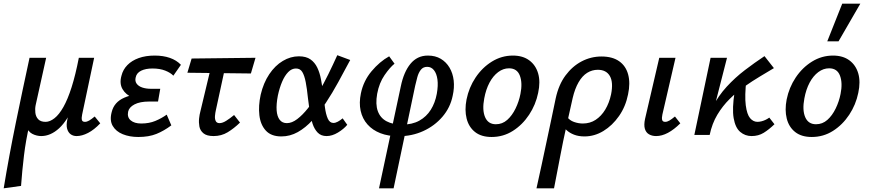

<svg xmlns="http://www.w3.org/2000/svg" viewBox="-39 -731 4705 1040"><path d="M-19 289Q10 113 46.5 -65Q83 -243 121 -418H211L154 -161Q150 -141 152.5 -120Q155 -99 168 -85Q181 -71 208 -71Q231 -71 256 -90.5Q281 -110 304.5 -151.5Q328 -193 349 -259Q370 -325 388 -418H438Q407 -265 367 -171.5Q327 -78 281 -36Q235 6 184 6Q173 6 160 3Q147 0 135 -6.5Q123 -13 115.5 -23.5Q108 -34 107 -49L120 -53Q101 28 91 110.5Q81 193 75 276ZM376 6Q357 6 343.5 -4Q330 -14 324.5 -34Q319 -54 326 -85L398 -418H471L406 -111Q402 -92 404.5 -81.5Q407 -71 421 -71Q432 -71 444 -78Q456 -85 474 -100L504 -63Q471 -28 438 -11Q405 6 376 6Z M710 11Q663 11 626 -4Q589 -19 571.5 -49Q554 -79 566 -124Q579 -178 634.5 -202Q690 -226 769 -226L765 -186Q717 -186 679.5 -202Q642 -218 624.5 -248.5Q607 -279 619 -321Q627 -354 651 -378.5Q675 -403 712.5 -416.5Q750 -430 799 -430Q845 -430 881 -417.5Q917 -405 941 -380L900 -321Q885 -337 856 -348.5Q827 -360 787 -360Q750 -360 725.5 -348Q701 -336 696 -312Q691 -292 701 -278Q711 -264 731.5 -257Q752 -250 780 -250H829L817 -181H769Q719 -181 689.5 -165.5Q660 -150 655 -126Q649 -96 669 -79Q689 -62 726 -62Q769 -62 802.5 -76Q836 -90 864 -110L889 -52Q849 -22 808 -5.5Q767 11 710 11Z M1118 6Q1081 6 1063 -9Q1045 -24 1041 -46Q1037 -68 1039.5 -90Q1042 -112 1046 -126L1114 -410H1190L1130 -133Q1127 -120 1125.5 -103.5Q1124 -87 1129.5 -75.5Q1135 -64 1150 -64Q1166 -64 1186 -76.5Q1206 -89 1229 -108L1261 -67Q1228 -35 1194 -14.5Q1160 6 1118 6ZM976 -337 999 -414 1345 -418 1320 -333Z M1485 8Q1430 8 1401 -23.5Q1372 -55 1366 -106.5Q1360 -158 1373 -218Q1388 -282 1419.5 -329Q1451 -376 1493 -401Q1535 -426 1580 -426Q1619 -426 1642.5 -409.5Q1666 -393 1679.5 -365Q1693 -337 1699.5 -302Q1706 -267 1711 -231Q1716 -188 1721 -150Q1726 -112 1736.5 -88.5Q1747 -65 1767 -65Q1778 -65 1791 -72Q1804 -79 1817 -90L1842 -55Q1823 -32 1791.5 -13Q1760 6 1730 6Q1700 6 1682 -12.5Q1664 -31 1654 -61Q1644 -91 1638.5 -127.5Q1633 -164 1629 -200Q1624 -250 1617 -286Q1610 -322 1598.5 -341Q1587 -360 1564 -360Q1541 -360 1522 -340.5Q1503 -321 1489 -288Q1475 -255 1466 -213Q1457 -166 1459.5 -133Q1462 -100 1476 -82Q1490 -64 1515 -64Q1542 -64 1571 -86Q1600 -108 1629 -144.5Q1658 -181 1686 -229Q1714 -277 1739.5 -329Q1765 -381 1788 -432L1858 -406Q1826 -346 1793.5 -286.5Q1761 -227 1726 -174Q1691 -121 1653.5 -80Q1616 -39 1574 -15.5Q1532 8 1485 8Z M2014 289 2132 -263Q2140 -302 2153 -332.5Q2166 -363 2184 -385Q2202 -407 2225.5 -418.5Q2249 -430 2279 -430Q2319 -430 2348.5 -412.5Q2378 -395 2396 -364.5Q2414 -334 2418.5 -295Q2423 -256 2413 -212Q2400 -148 2357.5 -98.5Q2315 -49 2253.5 -21Q2192 7 2120 7Q2064 7 2021.5 -9.5Q1979 -26 1951.5 -57Q1924 -88 1914.5 -131Q1905 -174 1916 -226Q1930 -293 1973.5 -345Q2017 -397 2069 -426L2098 -386Q2073 -366 2044 -324Q2015 -282 2004 -223Q1994 -166 2007.5 -129Q2021 -92 2055 -74Q2089 -56 2138 -56Q2194 -56 2232.5 -77.5Q2271 -99 2294.5 -136.5Q2318 -174 2327 -223Q2335 -268 2330.5 -300.5Q2326 -333 2311.5 -351Q2297 -369 2275 -369Q2253 -369 2240.5 -353Q2228 -337 2221.5 -313Q2215 -289 2210 -267L2093 289Z M2624 11Q2568 11 2534 -16Q2500 -43 2488.5 -89Q2477 -135 2488 -192Q2501 -257 2537 -311Q2573 -365 2625.5 -397.5Q2678 -430 2739 -430Q2793 -430 2828 -404Q2863 -378 2876 -333Q2889 -288 2876 -228Q2863 -164 2827 -109.5Q2791 -55 2739 -22Q2687 11 2624 11ZM2647 -58Q2682 -58 2708.5 -81.5Q2735 -105 2753.5 -143Q2772 -181 2780 -222Q2792 -281 2777 -321Q2762 -361 2718 -361Q2687 -361 2659.5 -340.5Q2632 -320 2612.5 -283.5Q2593 -247 2584 -198Q2572 -135 2588.5 -96.5Q2605 -58 2647 -58Z M2867 289Q2881 225 2894.5 163.5Q2908 102 2920.5 41.5Q2933 -19 2946 -78.5Q2959 -138 2971 -198Q2987 -272 3024 -322Q3061 -372 3111.5 -398.5Q3162 -425 3219 -425Q3278 -425 3314.5 -399.5Q3351 -374 3363.5 -327.5Q3376 -281 3363 -220Q3350 -154 3314 -102.5Q3278 -51 3229.5 -21.5Q3181 8 3127 8Q3095 8 3070.5 -1.5Q3046 -11 3029.5 -26.5Q3013 -42 3007 -58L3033 -98Q3046 -79 3070 -70.5Q3094 -62 3118 -62Q3157 -62 3187.5 -82Q3218 -102 3239.5 -137.5Q3261 -173 3271 -220Q3284 -285 3264.5 -319Q3245 -353 3199 -353Q3168 -353 3141.5 -336.5Q3115 -320 3095 -285.5Q3075 -251 3063 -200Q3045 -119 3032.5 -63.5Q3020 -8 3011.5 34Q3003 76 2996 112.5Q2989 149 2981 190.5Q2973 232 2962 289Z M3515 6Q3493 6 3476.5 -3.5Q3460 -13 3454 -33.5Q3448 -54 3455 -87L3532 -418H3620L3549 -111Q3545 -93 3547.5 -82Q3550 -71 3564 -71Q3575 -71 3587 -78Q3599 -85 3617 -100L3646 -63Q3612 -29 3579 -11.5Q3546 6 3515 6Z M3773 0Q3786 -85 3819 -148.5Q3852 -212 3897.5 -261.5Q3943 -311 3995.5 -351Q4048 -391 4102 -427L4153 -362Q4118 -341 4077 -316.5Q4036 -292 3994 -262.5Q3952 -233 3913.5 -195Q3875 -157 3846.5 -109.5Q3818 -62 3805 0ZM3722 0 3810 -418H3899L3792 0ZM4032 6Q3997 6 3970.5 -16.5Q3944 -39 3935 -91Q3926 -143 3940 -232L4004 -300Q3994 -211 4000.5 -161Q4007 -111 4024 -91Q4041 -71 4064 -71Q4074 -71 4086 -74Q4098 -77 4109 -82.5Q4120 -88 4128 -94L4156 -58Q4126 -29 4097.5 -11.5Q4069 6 4032 6Z M4358 11Q4302 11 4268 -16Q4234 -43 4222.5 -89Q4211 -135 4222 -192Q4235 -257 4271 -311Q4307 -365 4359.5 -397.5Q4412 -430 4473 -430Q4527 -430 4562 -404Q4597 -378 4610 -333Q4623 -288 4610 -228Q4597 -164 4561 -109.5Q4525 -55 4473 -22Q4421 11 4358 11ZM4381 -58Q4416 -58 4442.5 -81.5Q4469 -105 4487.5 -143Q4506 -181 4514 -222Q4526 -281 4511 -321Q4496 -361 4452 -361Q4421 -361 4393.5 -340.5Q4366 -320 4346.5 -283.5Q4327 -247 4318 -198Q4306 -135 4322.5 -96.5Q4339 -58 4381 -58ZM4442 -507 4523 -711H4621L4503 -507Z"/></svg>

Font: Ysabeau Office SemiBold
Style: Italic
Weight: 600
Italic angle: -12°
Designer: Christian Thalmann (Catharsis Fonts)
Version: Version 2.001;gftools[0.9.30]; featfreeze: tnum,lnum,ss02